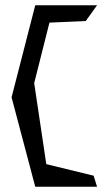

<svg xmlns="http://www.w3.org/2000/svg" viewBox="-20 -640 412 730"><path d="M349 70 336 28 156 -16 110 -324 168 -554 306 -560 349 -620H114L24 -270L114 70Z"/></svg>

Font: Stormblade
Style: Regular
Weight: 400
Designer: Mew Too
Foundry: Cannot Into Space Fonts
Version: Version 0.77